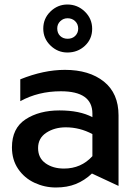

<svg xmlns="http://www.w3.org/2000/svg" viewBox="-20 -821 609 852"><path d="M264 -73Q215 -73 182 -96.5Q149 -120 149 -164Q149 -208 185.5 -232Q222 -256 272 -256Q334 -256 390 -226V-128Q340 -73 264 -73ZM268 -511Q174 -511 70 -469V-372Q150 -416 250 -416Q390 -416 390 -317V-301Q334 -331 244 -331Q154 -331 93.5 -291.5Q33 -252 33 -167Q33 -112 60.5 -71.5Q88 -31 133 -10Q178 11 228 11Q278 11 316.5 -4.5Q355 -20 388 -51L506 4V-309Q506 -407 441 -459Q376 -511 268 -511ZM389 -693Q389 -738 356.5 -769.5Q324 -801 279 -801Q236 -801 204 -770Q172 -739 172 -694Q172 -650 204 -619Q236 -588 279 -588Q325 -588 357 -618Q389 -648 389 -693ZM327 -694Q327 -675 314 -662Q301 -649 280 -649Q260 -649 247 -661.5Q234 -674 234 -695Q234 -714 247.5 -727Q261 -740 280 -740Q300 -740 313.5 -727Q327 -714 327 -694Z"/></svg>

Font: Geom Medium
Style: Bold
Weight: 500
Version: Version 1.102